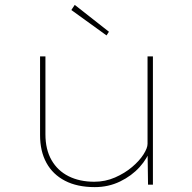

<svg xmlns="http://www.w3.org/2000/svg" viewBox="-20 -756 785 786"><path d="M368 10Q296 10 246 -16Q196 -42 170 -89.5Q144 -137 144 -203V-525H166V-206Q166 -144 191 -100.5Q216 -57 261 -34.5Q306 -12 366 -12Q411 -12 451 -29.5Q491 -47 521 -72.5Q551 -98 567.5 -124Q584 -150 584 -167V-525H606V0H586L584 -143L596 -147Q584 -108 551.5 -72Q519 -36 471.5 -13Q424 10 368 10ZM416 -611 272 -715 286 -736 426 -626Z"/></svg>

Font: Lexend Giga Thin
Style: Regular
Weight: 250
Version: Version 1.007